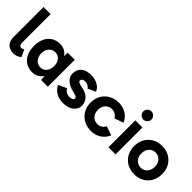

<svg xmlns="http://www.w3.org/2000/svg" viewBox="110 -1621 2521 2521"><g transform="rotate(45 1370.0 -360.5)"><path d="M212 12C248 12 286 -5 318 -29L271 -128C255 -118 243 -113 233 -113C204 -113 189 -133 189 -175V-700H57V-146C57 -44 110 12 212 12Z M555 12C622 12 674 -18 707 -70L712 0H837V-500H705V-433C672 -483 621 -512 555 -512C417 -512 329 -410 329 -250C329 -90 417 12 555 12ZM588 -109C517 -109 466 -168 465 -250C466 -332 516 -390 587 -390C657 -390 705 -332 705 -250C705 -168 657 -109 588 -109Z M1129 12C1245 12 1331 -49 1331 -140C1331 -202 1293 -277 1196 -301L1131 -317C1096 -325 1077 -336 1077 -353C1077 -379 1097 -396 1133 -396C1169 -396 1212 -378 1221 -351L1330 -401C1308 -466 1226 -512 1133 -512C1012 -512 943 -453 943 -351C943 -279 1002 -220 1098 -195L1144 -183C1177 -175 1198 -166 1198 -142C1198 -118 1173 -105 1129 -105C1083 -105 1048 -132 1028 -164L915 -112C951 -32 1032 12 1129 12Z M1649 12C1750 12 1838 -42 1877 -137L1752 -181C1733 -139 1691 -112 1643 -112C1568 -112 1516 -169 1516 -250C1516 -331 1567 -388 1641 -388C1689 -388 1731 -363 1750 -324L1874 -368C1836 -460 1747 -512 1647 -512C1491 -512 1381 -403 1381 -250C1381 -97 1492 12 1649 12Z M1962 0H2094V-500H1962ZM2028 -581C2069 -581 2104 -616 2104 -657C2104 -698 2069 -733 2028 -733C1987 -733 1952 -698 1952 -657C1952 -616 1987 -581 2028 -581Z M2451 12C2603 12 2710 -96 2710 -250C2710 -404 2603 -512 2449 -512C2297 -512 2189 -404 2189 -250C2189 -96 2298 12 2451 12ZM2451 -110C2376 -110 2324 -168 2324 -250C2324 -332 2376 -390 2449 -390C2523 -390 2575 -332 2575 -250C2575 -168 2524 -110 2451 -110Z"/></g></svg>

Font: HB Figtree Prototype
Style: Bold
Weight: 700
Designer: Alfredo Marco Pradil
Foundry: Hanken Design Co.®
Version: Version 1.002;Glyphs 3.2 (3228)